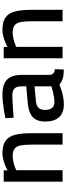

<svg xmlns="http://www.w3.org/2000/svg" viewBox="514 -1066 562 1631"><g transform="rotate(-90 795.5 -250.0)"><path d="M68.3 0V-500H164.8V-467.5Q181.3 -477.3 205.3 -487Q229.3 -496.8 256.5 -503.8Q283.7 -510.9 308.5 -510.9Q377.7 -510.9 414.8 -484.8Q451.8 -458.7 465.9 -405Q480 -351.4 480 -266.9V0H382.9V-263.6Q382.9 -319.2 376.4 -354.4Q369.9 -389.7 349.6 -406.7Q329.3 -423.7 287.7 -423.7Q265.2 -423.7 241.7 -418.8Q218.2 -413.9 198.5 -407.1Q178.8 -400.4 165.5 -393.7V0Z M725.1 10.9Q652.8 10.9 616 -29.4Q579.1 -69.6 579.1 -146.4Q579.1 -198.2 597.5 -229.1Q615.9 -260.1 651.7 -275.9Q687.5 -291.7 740.3 -296.1L878.2 -308.5V-347.4Q878.2 -391.6 858.7 -409.2Q839.2 -426.7 799.8 -426.7Q775.1 -426.7 740.7 -424.6Q706.4 -422.6 671.7 -420.3Q637.1 -418.1 611.5 -415.3L607.8 -486Q631.2 -491.2 665.5 -496.8Q699.8 -502.4 736.9 -506.6Q774 -510.9 806.7 -510.9Q866.5 -510.9 903.5 -493.4Q940.6 -475.9 958 -439.8Q975.3 -403.7 975.3 -347.4V-109.5Q977.3 -87.5 989.5 -77.6Q1001.7 -67.7 1024 -64.4L1020.7 10.5Q996.8 10.5 978 8.3Q959.2 6.1 942.7 0.8Q928.8 -3.6 916.6 -10.4Q904.4 -17.1 892.6 -27.1Q875 -19.4 847.5 -10.3Q819.9 -1.2 788.2 4.8Q756.5 10.9 725.1 10.9ZM743.7 -69.4Q766.8 -69.4 791.7 -73.4Q816.6 -77.4 839.5 -83.5Q862.5 -89.5 878.2 -94.7V-238.3L751.8 -226.2Q713.9 -222.7 695.7 -204Q677.6 -185.2 677.6 -148.9Q677.6 -112.1 693.6 -90.8Q709.6 -69.4 743.7 -69.4Z M1116.3 0V-500H1212.8V-467.5Q1229.3 -477.3 1253.3 -487Q1277.3 -496.8 1304.5 -503.8Q1331.7 -510.9 1356.5 -510.9Q1425.7 -510.9 1462.8 -484.8Q1499.8 -458.7 1513.9 -405Q1528 -351.4 1528 -266.9V0H1430.9V-263.6Q1430.9 -319.2 1424.4 -354.4Q1417.9 -389.7 1397.6 -406.7Q1377.3 -423.7 1335.7 -423.7Q1313.2 -423.7 1289.7 -418.8Q1266.2 -413.9 1246.5 -407.1Q1226.8 -400.4 1213.5 -393.7V0Z"/></g></svg>

Font: Titillium Web SemiBold
Style: Regular
Weight: 600
Designer: Mohamed Gaber, Accademia di Belle Arti di Urbino
Foundry: Kief Type Foundry, Accademia di Belle Arti di Urbino
Version: Version 3.000; ttfautohint (v1.8.4)